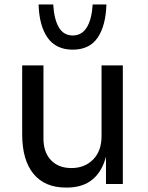

<svg xmlns="http://www.w3.org/2000/svg" viewBox="-20 -830 668 866"><path d="M277 16Q182 16 131 -46Q80 -108 80 -225V-535H176V-206Q176 -143 210 -107.5Q244 -72 302 -72Q362 -72 400 -110.5Q438 -149 438 -216V-535H534V0H458V-229H470Q470 -150 449 -95.5Q428 -41 386.5 -12.5Q345 16 281 16ZM308 -606Q233 -606 195 -659.5Q157 -713 154 -810H220Q224 -743 245.5 -706.5Q267 -670 308 -670Q349 -670 371.5 -706.5Q394 -743 398 -810H460Q457 -713 420 -659.5Q383 -606 308 -606Z"/></svg>

Font: SVN-Sora Variable
Style: Regular
Weight: 400
Designer: Jonathan Barnbrook, Julián Moncada
Foundry: Barnbrook Fonts
Version: Version 2.000 - Viet hoa boi STYLEno.1 Fonts